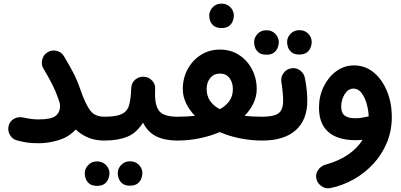

<svg xmlns="http://www.w3.org/2000/svg" viewBox="-20 -721 2181 1043"><path d="M27.3 -38.6Q34.2 -64.5 57.1 -76.4Q80.1 -88.4 106.9 -82.5Q128.9 -77.6 148.4 -75Q168 -72.3 190.4 -72.3Q258.3 -72.3 282.2 -91.6Q306.2 -110.8 306.2 -145Q306.2 -156.2 302.7 -167Q300.3 -174.8 296.9 -184.1Q284.2 -222.2 264.6 -261Q245.1 -299.8 216.3 -347.7Q202.6 -370.6 209.2 -397Q215.8 -423.3 238.3 -437Q261.2 -451.2 287.6 -444.8Q314 -438.5 327.6 -415.5Q356.4 -367.7 378.7 -324.7Q400.9 -281.7 419.4 -226.6Q444.3 -155.8 469.7 -121.3Q495.1 -86.9 546.9 -86.9H547.4Q574.2 -86.9 593 -67.9Q611.8 -48.8 611.8 -22Q611.8 4.9 593 23.7Q574.2 42.5 547.4 42.5H546.9Q495.1 42.5 457 25.6Q418.9 8.8 391.1 -17.6Q354 23.4 298.6 40.3Q243.2 57.1 190.4 57.1Q157.2 57.1 131.8 54Q106.4 50.8 71.8 41.5Q46.4 34.7 33.2 10.7Q20 -13.2 27.3 -38.6Z M482.4 -22Q482.4 -48.8 501.5 -67.9Q520.5 -86.9 547.4 -86.9Q611.3 -86.9 641.6 -101.6Q671.9 -116.2 681.4 -150.1Q690.9 -184.1 692.9 -242.7Q694.8 -272.5 715.3 -289.1Q735.8 -305.7 762.7 -304.2Q790 -302.2 807.6 -281.7Q825.2 -261.2 822.8 -235.4Q818.4 -153.8 843 -120.4Q867.7 -86.9 942.9 -86.9H943.4Q970.2 -86.9 989 -67.9Q1007.8 -48.8 1007.8 -22Q1007.8 4.9 989 23.7Q970.2 42.5 943.4 42.5H942.9Q876.5 42.5 830.1 20.3Q783.7 -2 756.8 -54.7Q721.7 1.5 670.9 22Q620.1 42.5 547.4 42.5Q520.5 42.5 501.5 23.7Q482.4 4.9 482.4 -22ZM619.6 219.7Q619.6 194.8 638.2 175Q656.7 155.3 685.5 155.3Q706.1 155.3 720.7 163.8Q735.4 172.4 743.2 185.5Q753.4 200.7 753.4 220.2Q753.4 233.4 747.6 249Q741.7 264.6 727.3 276.1Q712.9 287.6 686 287.6Q659.2 287.6 644.8 275.9Q630.4 264.2 625 249Q619.6 235.4 619.6 219.7ZM440.4 220.7Q440.4 195.8 459 175.8Q477.5 155.8 506.3 155.8Q527.3 155.8 541.7 164.6Q556.2 173.3 564 186Q574.7 203.1 574.7 220.7Q574.7 233.9 568.8 249.8Q563 265.6 548.3 277.1Q533.7 288.6 507.3 288.6Q480 288.6 465.6 276.9Q451.2 265.1 445.8 250Q440.4 234.9 440.4 220.7Z M878.9 -22Q878.9 -48.8 897.7 -67.9Q916.5 -86.9 943.4 -86.9Q995.6 -86.9 1039.1 -91.8Q1008.3 -123.5 990.7 -160.4Q973.1 -197.3 973.1 -237.3Q973.1 -296.9 999.5 -345.5Q1025.9 -394 1071.5 -422.9Q1117.2 -451.7 1174.8 -451.7Q1232.9 -451.7 1277.8 -422.9Q1322.8 -394 1348.6 -345.2Q1374.5 -296.4 1374.5 -236.8Q1374.5 -196.8 1356.9 -159.9Q1339.4 -123 1308.6 -91.8Q1352.1 -86.9 1403.8 -86.9H1404.3Q1431.2 -86.9 1450 -67.9Q1468.8 -48.8 1468.8 -22Q1468.8 4.9 1450 23.7Q1431.2 42.5 1404.3 42.5H1403.8Q1342.8 42.5 1283.9 30.5Q1225.1 18.6 1173.3 -3.4Q1122.1 18.6 1063.2 30.5Q1004.4 42.5 943.4 42.5Q916.5 42.5 897.7 23.7Q878.9 4.9 878.9 -22ZM1102.5 -237.3Q1102.5 -166 1173.8 -127.9Q1245.1 -166 1245.1 -236.8Q1245.1 -272.9 1226.6 -297.1Q1208 -321.3 1174.8 -321.3Q1141.6 -321.3 1122.1 -297.4Q1102.5 -273.4 1102.5 -237.3ZM1116.7 -636.7Q1116.7 -661.6 1135.3 -681.4Q1153.8 -701.2 1182.6 -701.2Q1203.1 -701.2 1217.5 -692.4Q1231.9 -683.6 1240.2 -670.9Q1250.5 -653.3 1250.5 -636.2Q1250.5 -623 1244.6 -607.2Q1238.8 -591.3 1224.4 -580.1Q1210 -568.8 1183.1 -568.8Q1155.8 -568.8 1141.6 -580.6Q1127.4 -592.3 1121.6 -607.4Q1116.7 -620.6 1116.7 -636.7Z M1339.8 -22Q1339.8 -48.8 1358.6 -67.9Q1377.4 -86.9 1404.3 -86.9Q1466.3 -86.9 1492.2 -105Q1518.1 -123 1518.1 -174.3Q1518.1 -192.9 1515.6 -220.2Q1513.2 -247.6 1508.3 -277.3Q1504.9 -303.7 1521.2 -325.2Q1537.6 -346.7 1564 -350.1Q1590.3 -354 1611.3 -337.6Q1632.3 -321.3 1636.7 -294.9Q1643.6 -259.3 1646.5 -228.8Q1649.4 -198.2 1649.4 -173.8Q1649.4 -70.3 1586.7 -13.9Q1523.9 42.5 1404.3 42.5Q1377.4 42.5 1358.6 23.7Q1339.8 4.9 1339.8 -22ZM1539.6 -492.7Q1539.6 -517.6 1558.1 -537.4Q1576.7 -557.1 1605.5 -557.1Q1626 -557.1 1640.6 -548.6Q1655.3 -540 1663.1 -526.9Q1673.3 -511.7 1673.3 -492.2Q1673.3 -479 1667.5 -463.4Q1661.6 -447.8 1647.2 -436.3Q1632.8 -424.8 1606 -424.8Q1579.1 -424.8 1564.7 -436.5Q1550.3 -448.2 1544.9 -463.4Q1539.6 -477.1 1539.6 -492.7ZM1360.4 -491.7Q1360.4 -516.6 1378.9 -536.6Q1397.5 -556.6 1426.3 -556.6Q1447.3 -556.6 1461.7 -547.9Q1476.1 -539.1 1483.9 -526.4Q1494.6 -509.3 1494.6 -491.7Q1494.6 -478.5 1488.8 -462.6Q1482.9 -446.8 1468.3 -435.3Q1453.6 -423.8 1427.2 -423.8Q1399.9 -423.8 1385.5 -435.5Q1371.1 -447.3 1365.7 -462.4Q1360.4 -477.5 1360.4 -491.7Z M1902.8 -365.7Q1964.4 -365.7 2010.7 -326.9Q2057.1 -288.1 2082.8 -224.4Q2108.4 -160.6 2108.4 -85.4Q2108.4 -10.7 2081.8 53.5Q2055.2 117.7 2008.5 168.5Q1961.9 219.2 1901.6 253.2Q1841.3 287.1 1774.4 300.8Q1748.5 305.7 1726.1 290Q1703.6 274.4 1698.2 248.5Q1693.4 222.7 1709 201.2Q1724.6 179.7 1750 172.9Q1820.8 153.3 1871.1 118.7Q1921.4 84 1949.7 38.6Q1929.7 40.5 1910.2 40.5Q1815.9 40.5 1764.4 -3.4Q1712.9 -47.4 1712.9 -136.2Q1712.9 -198.7 1738.3 -250.7Q1763.7 -302.7 1806.9 -334.2Q1850.1 -365.7 1902.8 -365.7ZM1833.5 -141.1Q1833.5 -106.9 1853 -92.8Q1872.6 -78.6 1909.2 -78.6Q1928.2 -78.6 1946 -81.5Q1963.9 -84.5 1980 -88.4Q1981.4 -88.9 1982.9 -88.9Q1981.4 -123 1971.7 -158Q1961.9 -192.9 1943.8 -216.3Q1925.8 -239.7 1899.9 -239.7Q1871.6 -239.7 1852.5 -209.5Q1833.5 -179.2 1833.5 -141.1Z"/></svg>

Font: Mikhak Bold
Style: Regular
Weight: 700
Designer: Amin Abedi
Version: Version 3.3